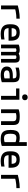

<svg xmlns="http://www.w3.org/2000/svg" viewBox="2298 -3092 805 5440"><g transform="rotate(90 2700.0 -372.5)"><path d="M135 -475Q193 -492 259 -504Q325 -516 390 -523Q455 -530 510 -530V-435Q461 -435 407 -430Q353 -425 303 -415.5Q253 -406 212 -393L245 -444V0H135Z M943 10Q803 10 735.5 -51.5Q668 -113 668 -240V-280Q668 -409 724 -469.5Q780 -530 900 -530Q1020 -530 1076.5 -469.5Q1133 -409 1133 -280V-213H729V-300H1054L1025 -271V-276Q1025 -363 996.5 -400Q968 -437 901 -437Q833 -437 804.5 -400Q776 -363 776 -276V-245Q776 -181 790.5 -146Q805 -111 842 -97Q879 -83 946 -83Q981 -83 1016.5 -86.5Q1052 -90 1099 -99V-6Q1063 1 1022.5 5.5Q982 10 943 10Z M1245 0V-500Q1277 -515 1314 -522.5Q1351 -530 1395 -530Q1432 -530 1454 -523.5Q1476 -517 1500 -500Q1529 -517 1555 -523.5Q1581 -530 1617 -530Q1669 -530 1699.5 -516.5Q1730 -503 1742.5 -470.5Q1755 -438 1755 -382V0H1651V-383Q1651 -402 1646.5 -413.5Q1642 -425 1630.5 -430Q1619 -435 1600 -435Q1584 -435 1572.5 -431.5Q1561 -428 1550 -418V0H1450V-405Q1450 -415 1444.5 -421.5Q1439 -428 1429 -431.5Q1419 -435 1403 -435Q1372 -435 1349 -419V0Z M2108 10Q1990 10 1927.5 -35Q1865 -80 1865 -164Q1865 -250 1931 -292Q1997 -334 2132 -334H2249V-245H2127Q2048 -245 2011 -226Q1974 -207 1974 -164Q1974 -124 2005.5 -102.5Q2037 -81 2096 -81Q2130 -81 2163 -88Q2196 -95 2219 -109L2202 -51V-337Q2202 -379 2193 -400.5Q2184 -422 2159.5 -430Q2135 -438 2088 -438Q2058 -438 2029 -435.5Q2000 -433 1967.5 -426.5Q1935 -420 1896 -410V-503Q1936 -516 1985.5 -523Q2035 -530 2093 -530Q2176 -530 2223.5 -513Q2271 -496 2290.5 -454.5Q2310 -413 2310 -340V-22Q2272 -8 2217 1Q2162 10 2108 10Z M2697 0V-426H2487V-520H2807V0ZM2737 -597Q2699 -597 2676.5 -618.5Q2654 -640 2654 -676Q2654 -713 2676.5 -734Q2699 -755 2737 -755Q2775 -755 2797.5 -734Q2820 -713 2820 -676Q2820 -640 2797.5 -618.5Q2775 -597 2737 -597Z M3078 -498Q3123 -515 3174 -522.5Q3225 -530 3289 -530Q3380 -530 3430.5 -513Q3481 -496 3502 -454.5Q3523 -413 3523 -340V0H3415V-334Q3415 -374 3403.5 -396Q3392 -418 3365 -426.5Q3338 -435 3289 -435Q3263 -435 3241 -432.5Q3219 -430 3195 -423Q3171 -416 3136 -402L3186 -470V0H3078Z M3919 10Q3826 10 3769.5 -18Q3713 -46 3687.5 -107.5Q3662 -169 3662 -270Q3662 -365 3683 -422Q3704 -479 3751.5 -504.5Q3799 -530 3879 -530Q3926 -530 3970.5 -521.5Q4015 -513 4054 -494L4033 -403Q3989 -420 3955 -427.5Q3921 -435 3888 -435Q3844 -435 3818 -419.5Q3792 -404 3781 -367.5Q3770 -331 3770 -267Q3770 -197 3782.5 -157Q3795 -117 3825 -100.5Q3855 -84 3907 -84Q3946 -84 3978 -91.5Q4010 -99 4035 -112L4007 -60V-730H4115V-22Q4079 -8 4028 1Q3977 10 3919 10Z M4543 10Q4403 10 4335.5 -51.5Q4268 -113 4268 -240V-280Q4268 -409 4324 -469.5Q4380 -530 4500 -530Q4620 -530 4676.5 -469.5Q4733 -409 4733 -280V-213H4329V-300H4654L4625 -271V-276Q4625 -363 4596.5 -400Q4568 -437 4501 -437Q4433 -437 4404.5 -400Q4376 -363 4376 -276V-245Q4376 -181 4390.5 -146Q4405 -111 4442 -97Q4479 -83 4546 -83Q4581 -83 4616.5 -86.5Q4652 -90 4699 -99V-6Q4663 1 4622.5 5.5Q4582 10 4543 10Z M4935 -475Q4993 -492 5059 -504Q5125 -516 5190 -523Q5255 -530 5310 -530V-435Q5261 -435 5207 -430Q5153 -425 5103 -415.5Q5053 -406 5012 -393L5045 -444V0H4935Z"/></g></svg>

Font: M PLUS Code Latin Expanded Medium
Style: Regular
Weight: 500
Width: 7
Designer: Coji Morishita
Foundry: UNDERFOREST DESIGN
Version: Version 1.002; ttfautohint (v1.8.3)